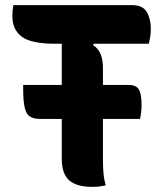

<svg xmlns="http://www.w3.org/2000/svg" viewBox="-20 -720 640 746"><path d="M391 0Q378 3 366.5 4.5Q355 6 338 6Q277 6 248.5 -19.5Q220 -45 220 -103V-258H135Q111 -258 96.5 -267Q82 -276 76 -301.5Q70 -327 70 -377V-390H220V-550H195Q101 -550 64.5 -577.5Q28 -605 28 -657Q28 -680 32 -700H494Q535 -700 550.5 -673Q566 -646 566 -608Q566 -591 563.5 -576Q561 -561 558 -550H344L342 -544Q362 -532 371 -509.5Q380 -487 380 -455V-390H480Q509 -390 519.5 -372.5Q530 -355 530 -311Q530 -284 524 -258H380V-96Q380 -73 382 -48Q384 -23 391 0Z"/></svg>

Font: Recursive Mn Csl St XBd
Style: Regular
Weight: 800
Monospace: yes
Version: Version 1.079;hotconv 1.0.112;makeotfexe 2.5.65598; ttfautoh